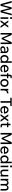

<svg xmlns="http://www.w3.org/2000/svg" viewBox="5744 -6522 794 12322"><g transform="rotate(90 6141.0 -361.0)"><path d="M770 0H654L505 -566L356 0H241L43 -715H153L302 -133L456 -715H556L711 -127L861 -715H967Z M1204 -673Q1204 -645 1185.5 -627Q1167 -609 1139 -609Q1111 -609 1092 -627Q1073 -645 1073 -673Q1073 -702 1092 -720Q1111 -738 1139 -738Q1167 -738 1185.5 -720Q1204 -702 1204 -673ZM1189 0H1089V-497H1189Z M1392 0H1275L1457 -258L1291 -497H1407L1521 -317L1636 -497H1752L1586 -258L1768 0H1651L1521 -196Z M2490 -68H2415L2198 -554V0H2098V-715H2222L2453 -189L2686 -715H2809V0H2709V-554Z M3128 16Q3075 16 3034 -4.5Q2993 -25 2970.5 -61Q2948 -97 2948 -143Q2948 -220 3007 -263.5Q3066 -307 3168 -307H3293Q3293 -364 3258.5 -398Q3224 -432 3162 -432Q3084 -432 3022 -366L2964 -428Q3052 -513 3170 -513Q3236 -513 3284.5 -487.5Q3333 -462 3360 -416.5Q3387 -371 3387 -310V0H3296V-65Q3269 -27 3225.5 -5.5Q3182 16 3128 16ZM3148 -62Q3199 -62 3237.5 -88.5Q3276 -115 3293 -159V-236H3177Q3117 -236 3083.5 -212.5Q3050 -189 3050 -147Q3050 -109 3076.5 -85.5Q3103 -62 3148 -62Z M3913 0V-72Q3888 -32 3844.5 -8Q3801 16 3745 16Q3678 16 3624.5 -17.5Q3571 -51 3539.5 -111Q3508 -171 3508 -248Q3508 -325 3539.5 -385Q3571 -445 3624.5 -479Q3678 -513 3744 -513Q3800 -513 3843.5 -487.5Q3887 -462 3912 -420V-720H4012V0ZM3613 -248Q3613 -196 3632.5 -155.5Q3652 -115 3686.5 -92Q3721 -69 3766 -69Q3817 -69 3856.5 -98.5Q3896 -128 3912 -175V-239Q3912 -323 3870.5 -375Q3829 -427 3763 -427Q3719 -427 3685 -404Q3651 -381 3632 -341Q3613 -301 3613 -248Z M4552 -146 4611 -83Q4572 -34 4518.5 -9Q4465 16 4402 16Q4324 16 4265.5 -18Q4207 -52 4174 -112Q4141 -172 4141 -248Q4141 -324 4173 -384Q4205 -444 4261 -478.5Q4317 -513 4387 -513Q4455 -513 4507 -479.5Q4559 -446 4588.5 -387Q4618 -328 4618 -252V-216H4246Q4255 -148 4297 -107.5Q4339 -67 4407 -67Q4497 -67 4552 -146ZM4386 -430Q4330 -430 4292.5 -391.5Q4255 -353 4247 -288H4517Q4511 -354 4476.5 -392Q4442 -430 4386 -430Z M4871 0H4771V-413H4683V-497H4771V-591Q4771 -720 4894 -720H4998V-639H4924Q4896 -639 4883.5 -625.5Q4871 -612 4871 -581V-497H4998V-413H4871Z M5303 16Q5229 16 5171.5 -18Q5114 -52 5081.5 -112Q5049 -172 5049 -248Q5049 -325 5081.5 -385Q5114 -445 5171 -479Q5228 -513 5302 -513Q5377 -513 5434.5 -479Q5492 -445 5524.5 -385Q5557 -325 5557 -248Q5557 -172 5524.5 -112Q5492 -52 5435 -18Q5378 16 5303 16ZM5303 -70Q5370 -70 5411 -119.5Q5452 -169 5452 -248Q5452 -328 5411 -377.5Q5370 -427 5302 -427Q5236 -427 5195 -377.5Q5154 -328 5154 -248Q5154 -169 5195 -119.5Q5236 -70 5303 -70Z M5968 -505V-411H5947Q5879 -411 5832 -362.5Q5785 -314 5785 -209V0H5685V-497H5784V-392Q5808 -455 5855.5 -480Q5903 -505 5950 -505Z M6572 0H6469V-625H6253V-715H6788V-625H6572Z M7199 -146 7258 -83Q7219 -34 7165.5 -9Q7112 16 7049 16Q6971 16 6912.5 -18Q6854 -52 6821 -112Q6788 -172 6788 -248Q6788 -324 6820 -384Q6852 -444 6908 -478.5Q6964 -513 7034 -513Q7102 -513 7154 -479.5Q7206 -446 7235.5 -387Q7265 -328 7265 -252V-216H6893Q6902 -148 6944 -107.5Q6986 -67 7054 -67Q7144 -67 7199 -146ZM7033 -430Q6977 -430 6939.5 -391.5Q6902 -353 6894 -288H7164Q7158 -354 7123.5 -392Q7089 -430 7033 -430Z M7418 0H7301L7483 -258L7317 -497H7433L7547 -317L7662 -497H7778L7612 -258L7794 0H7677L7547 -196Z M8151 0H8038Q7920 0 7920 -122V-413H7832V-497H7920V-636H8020V-497H8145V-413H8020V-135Q8020 -84 8068 -84H8151Z M8905 -68H8830L8613 -554V0H8513V-715H8637L8868 -189L9101 -715H9224V0H9124V-554Z M9783 -146 9842 -83Q9803 -34 9749.5 -9Q9696 16 9633 16Q9555 16 9496.5 -18Q9438 -52 9405 -112Q9372 -172 9372 -248Q9372 -324 9404 -384Q9436 -444 9492 -478.5Q9548 -513 9618 -513Q9686 -513 9738 -479.5Q9790 -446 9819.5 -387Q9849 -328 9849 -252V-216H9477Q9486 -148 9528 -107.5Q9570 -67 9638 -67Q9728 -67 9783 -146ZM9617 -430Q9561 -430 9523.5 -391.5Q9486 -353 9478 -288H9748Q9742 -354 9707.5 -392Q9673 -430 9617 -430Z M10355 0V-72Q10330 -32 10286.5 -8Q10243 16 10187 16Q10120 16 10066.5 -17.5Q10013 -51 9981.5 -111Q9950 -171 9950 -248Q9950 -325 9981.5 -385Q10013 -445 10066.5 -479Q10120 -513 10186 -513Q10242 -513 10285.5 -487.5Q10329 -462 10354 -420V-720H10454V0ZM10055 -248Q10055 -196 10074.5 -155.5Q10094 -115 10128.5 -92Q10163 -69 10208 -69Q10259 -69 10298.5 -98.5Q10338 -128 10354 -175V-239Q10354 -323 10312.5 -375Q10271 -427 10205 -427Q10161 -427 10127 -404Q10093 -381 10074 -341Q10055 -301 10055 -248Z M10727 -673Q10727 -645 10708.5 -627Q10690 -609 10662 -609Q10634 -609 10615 -627Q10596 -645 10596 -673Q10596 -702 10615 -720Q10634 -738 10662 -738Q10690 -738 10708.5 -720Q10727 -702 10727 -673ZM10712 0H10612V-497H10712Z M11305 0H11206V-73Q11182 -32 11140.5 -8Q11099 16 11045 16Q10963 16 10913.5 -37Q10864 -90 10864 -190V-497H10964V-200Q10964 -136 10992.5 -102.5Q11021 -69 11071 -69Q11116 -69 11153 -97.5Q11190 -126 11205 -174V-497H11305Z M12211 0H12111V-289Q12111 -355 12085 -391Q12059 -427 12013 -427Q11956 -427 11920.5 -376Q11885 -325 11885 -233V0H11785V-289Q11785 -355 11760 -391Q11735 -427 11688 -427Q11631 -427 11596 -376Q11561 -325 11561 -233V0H11461V-497H11560V-403Q11580 -458 11621 -485.5Q11662 -513 11714 -513Q11830 -513 11864 -393Q11885 -454 11931.5 -483.5Q11978 -513 12035 -513Q12118 -513 12164.5 -457Q12211 -401 12211 -297Z"/></g></svg>

Font: Wix Madefor Text Medium
Style: Regular
Weight: 500
Designer: Dalton Maag Ltd
Foundry: Dalton Maag Ltd
Version: Version 3.100